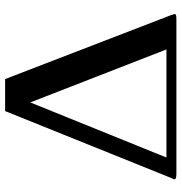

<svg xmlns="http://www.w3.org/2000/svg" viewBox="-0 -690 693 732"><g transform="rotate(-90 346.0 -324.5)"><path d="M410 -651 654 -18Q658 -6 658 -3Q658 -1 654 0.5Q650 2 637 2H49Q28 2 28 -5Q28 -7 28.5 -9Q29 -11 33 -18L288 -651ZM321 -555 111 -36H523Z"/></g></svg>

Font: Libertinus Serif SemiBold
Style: Regular
Weight: 600
Designer: Philipp H. Poll, Khaled Hosny
Foundry: Caleb Maclennan
Version: Version 7.051;RELEASE